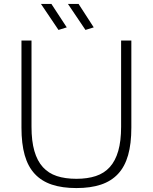

<svg xmlns="http://www.w3.org/2000/svg" viewBox="-20 -945 775 975"><path d="M368 10Q296 10 243.5 -7.5Q191 -25 156.5 -62Q122 -99 105.5 -157Q89 -215 89 -297V-739H140V-301Q140 -229 154.5 -178.5Q169 -128 197.5 -96.5Q226 -65 268.5 -51Q311 -37 368 -37Q424 -37 466.5 -51Q509 -65 537.5 -96.5Q566 -128 580.5 -178.5Q595 -229 595 -301V-739H647V-297Q647 -215 630.5 -157Q614 -99 579.5 -62Q545 -25 492.5 -7.5Q440 10 368 10ZM277 -793 188 -925H241L319 -806ZM414 -793 325 -925H379L456 -806Z"/></svg>

Font: Encode Sans Normal
Style: ExtraLight
Weight: 200
Designer: Pablo Impallari, Andres Torresi
Foundry: Pablo Impallari, Andres Torresi
Version: Version 1.000; ttfautohint (v1.00) -l 8 -r 50 -G 200 -x 14 -